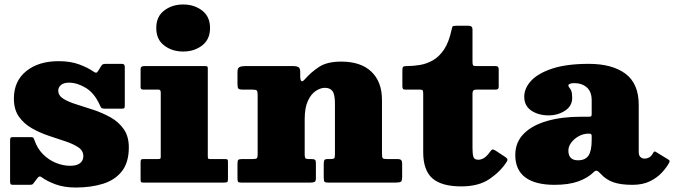

<svg xmlns="http://www.w3.org/2000/svg" viewBox="-20 -815 3009 857"><path d="M425.5 -346Q401.5 -399.5 363 -422.8Q324.5 -446 288 -446Q263.5 -446 251.8 -435.2Q240 -424.5 240 -411Q240 -388.5 262.8 -374.2Q285.5 -360 321.5 -349Q357.5 -338 397.8 -324.5Q438 -311 473.8 -291Q509.5 -271 532.2 -238.8Q555 -206.5 555 -157Q555 -90 524.2 -50.8Q493.5 -11.5 440 5.2Q386.5 22 318 22Q267 22 229 8.2Q191 -5.5 165 -24.5Q155.5 -31.5 148 -21L133 -1.5Q128.5 5 125.5 7.5Q122.5 10 111 10H38Q29.5 10 27.2 6.5Q25 3 25 -6V-186.5Q25 -195 26.8 -199Q28.5 -203 37 -203H112.5Q125.5 -203 128 -201Q130.5 -199 134 -189Q146.5 -152 172 -126.5Q197.5 -101 229.5 -88Q261.5 -75 293 -75Q323 -75 337.5 -86.8Q352 -98.5 352 -118Q352 -142.5 329.5 -157.5Q307 -172.5 271.8 -184.2Q236.5 -196 197 -209.2Q157.5 -222.5 122.2 -242.5Q87 -262.5 64.5 -294.2Q42 -326 42 -375Q42 -453 97 -497.5Q152 -542 242 -542Q295 -542 334.8 -527Q374.5 -512 398 -495Q405 -490 409.2 -490.5Q413.5 -491 418.5 -499L430.5 -518.5Q434.5 -525.5 438.5 -527.8Q442.5 -530 453.5 -530H524.5Q537 -530 537 -516.5V-345.5Q537 -337.5 535.5 -333.8Q534 -330 525.5 -330H447Q435 -330 432 -334Q429 -338 425.5 -346Z M677.5 -690Q677.5 -741 712.8 -768Q748 -795 797.5 -795Q847 -795 882.2 -768Q917.5 -741 917.5 -690Q917.5 -639 882.2 -612Q847 -585 797.5 -585Q748 -585 712.8 -612Q677.5 -639 677.5 -690ZM688 -415H620.5Q607.5 -415 607.5 -425V-506Q607.5 -520 622.5 -520H895Q902 -520 904.8 -518.5Q907.5 -517 907.5 -510V-117.5Q907.5 -110 909 -107.5Q910.5 -105 918 -105H983.5Q992 -105 994.8 -103.2Q997.5 -101.5 997.5 -93V-15.5Q997.5 -4.5 993.8 -2.2Q990 0 978.5 0H619.5Q612 0 609.8 -2.2Q607.5 -4.5 607.5 -12.5V-90.5Q607.5 -100 609.8 -102.5Q612 -105 621 -105H684.5Q692.5 -105 695 -106.5Q697.5 -108 697.5 -116V-402Q697.5 -415 688 -415Z M1107 -415H1065Q1048 -415 1044 -419.5Q1040 -424 1040 -440.5V-493.5Q1040 -511 1048.8 -515.5Q1057.5 -520 1073 -520H1292Q1303.5 -520 1311.8 -515.5Q1320 -511 1320 -495V-477Q1320 -437.5 1340.5 -461Q1367.5 -492 1403.5 -516Q1439.5 -540 1503 -540Q1591 -540 1638 -494.8Q1685 -449.5 1685 -369V-126.5Q1685 -111.5 1689.2 -108.2Q1693.5 -105 1709 -105H1757Q1775 -105 1775 -86.5V-26Q1775 -7.5 1769.2 -3.8Q1763.5 0 1746 0H1445Q1431 0 1428 -4.5Q1425 -9 1425 -23V-82Q1425 -92.5 1427.2 -98.8Q1429.5 -105 1441 -105H1454Q1467.5 -105 1471.2 -108.2Q1475 -111.5 1475 -124.5V-353Q1475 -393.5 1464.2 -408.2Q1453.5 -423 1430 -423Q1411 -423 1390 -409.5Q1369 -396 1354.5 -365.2Q1340 -334.5 1340 -283V-124.5Q1340 -113.5 1343 -109.2Q1346 -105 1358 -105H1370Q1381.5 -105 1385.8 -102Q1390 -99 1390 -86.5V-18.5Q1390 -5.5 1383.5 -2.8Q1377 0 1365 0H1056Q1044.5 0 1042.2 -4.2Q1040 -8.5 1040 -20.5V-84Q1040 -97.5 1043.5 -101.2Q1047 -105 1060 -105H1105Q1120.5 -105 1125.2 -107.8Q1130 -110.5 1130 -126V-392Q1130 -407.5 1126 -411.2Q1122 -415 1107 -415Z M2241.5 -92.5Q2214 -49.5 2165.2 -16.2Q2116.5 17 2039 17Q1951.5 17 1910.2 -18.8Q1869 -54.5 1869 -136V-395.5Q1869 -406.5 1867.2 -410.8Q1865.5 -415 1854.5 -415H1790.5Q1781.5 -415 1778.8 -418.2Q1776 -421.5 1776 -431V-501Q1776 -513 1779.2 -516.5Q1782.5 -520 1794 -520Q1823.5 -520 1854 -525Q1884.5 -530 1912.2 -545.8Q1940 -561.5 1961.8 -593.8Q1983.5 -626 1995.5 -681.5Q1998 -693 1999.8 -696.5Q2001.5 -700 2015.5 -700H2072Q2089 -700 2089 -683.5V-540Q2089 -528.5 2091.2 -524.2Q2093.5 -520 2105 -520H2193.5Q2206 -520 2206 -506V-427Q2206 -415 2192 -415H2105Q2089 -415 2089 -398.5V-154Q2089 -128 2093 -115Q2097 -102 2115 -102Q2128 -102 2140.5 -109.8Q2153 -117.5 2167 -137Q2172.5 -145 2176.5 -147.2Q2180.5 -149.5 2190 -144L2230.5 -117.5Q2241 -111 2244 -106Q2247 -101 2241.5 -92.5Z M2280 -123Q2280 -180 2317.8 -218Q2355.5 -256 2421.8 -275Q2488 -294 2574 -294H2608Q2616.5 -294 2618.8 -296Q2621 -298 2621 -307V-367Q2621 -406 2599 -425Q2577 -444 2543 -444Q2532 -444 2524.5 -441.2Q2517 -438.5 2517 -434Q2517 -428.5 2521.2 -424Q2525.5 -419.5 2529.8 -409.8Q2534 -400 2534 -378Q2534 -341.5 2501.8 -320.8Q2469.5 -300 2429 -300Q2383.5 -300 2351.8 -321.2Q2320 -342.5 2320 -383Q2320 -421.5 2351.2 -455Q2382.5 -488.5 2446.2 -509.2Q2510 -530 2608 -530Q2713 -530 2772 -485.8Q2831 -441.5 2831 -347V-136Q2831 -121 2838.8 -114Q2846.5 -107 2857 -107Q2867.5 -107 2877.5 -112.2Q2887.5 -117.5 2896 -133.5Q2901 -142 2907.5 -137L2964.5 -102Q2971 -98 2967.5 -90Q2956 -68 2934.5 -44.8Q2913 -21.5 2880.8 -5.8Q2848.5 10 2803 10H2802.5Q2749.5 10 2717 -1.8Q2684.5 -13.5 2662 -38.5Q2649.5 -52 2643.2 -53Q2637 -54 2628.5 -45.5Q2604 -21 2561.5 -5.5Q2519 10 2455 10Q2369.5 10 2324.8 -23.2Q2280 -56.5 2280 -123ZM2517 -143Q2517 -99.5 2560 -99.5Q2592.5 -99.5 2606.8 -120.5Q2621 -141.5 2621 -191V-208.5Q2621 -218.5 2611 -218.5H2607Q2584 -218.5 2563.5 -207.2Q2543 -196 2530 -178.8Q2517 -161.5 2517 -143Z"/></svg>

Font: Besley* Fatface
Style: Regular
Weight: 900
Designer: Owen Earl
Foundry: indestructible type*
Version: Version 3.000; ttfautohint (v1.8.3)